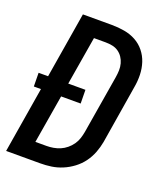

<svg xmlns="http://www.w3.org/2000/svg" viewBox="-136 -824 772 913"><g transform="rotate(20 250.0 -367.5)"><path d="M4 0 59 -333H23L22 -402H70L125 -735H271Q304 -735 335.5 -729.5Q367 -724 393.5 -709.5Q420 -695 439 -671.5Q458 -648 467.5 -619Q477 -590 478 -558Q479 -526 473 -493L425 -199Q420 -171 409.5 -143.5Q399 -116 381.5 -92Q364 -68 339.5 -49.5Q315 -31 287.5 -19.5Q260 -8 232 -4Q204 0 176 0ZM120 -88H176Q193 -88 210.5 -91Q228 -94 244.5 -101Q261 -108 275.5 -120Q290 -132 300.5 -147Q311 -162 316.5 -179Q322 -196 325 -213L374 -508Q377 -526 377.5 -543.5Q378 -561 373.5 -577.5Q369 -594 360 -607.5Q351 -621 337.5 -630.5Q324 -640 307 -643.5Q290 -647 272 -647H213L172 -402H259L260 -333H161Z"/></g></svg>

Font: Iosevka Curly Semibold
Style: Italic
Weight: 600
Italic angle: -9°
Monospace: yes
Designer: Belleve Invis
Foundry: Belleve Invis
Version: Version 22.1.2; ttfautohint (v1.8.4)